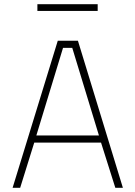

<svg xmlns="http://www.w3.org/2000/svg" viewBox="-20 -894 644 914"><path d="M40 0 255 -700H351L565 0H529L461 -215H143L76 0ZM280 -666 153 -249H451L324 -666ZM158 -842V-874H445V-842Z"/></svg>

Font: TitilliumMaps29L
Style: 1 wt
Weight: 100
Designer: Campivisivi
Foundry: Accademia di Belle Arti di Urbino and students of MA course of Visual design
Version: Version 001.001